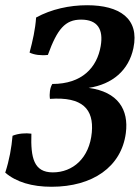

<svg xmlns="http://www.w3.org/2000/svg" viewBox="-31 -705 536 734"><path d="M479 -521C503 -635 425 -685 302 -685C235 -685 165 -670 107 -638C104 -593 94 -549 82 -504C100 -495 127 -492 152 -495C188 -594 218 -630 279 -630C342 -630 365 -593 354 -529C340 -447 283 -384 169 -384C160 -370 157 -346 160 -327C285 -336 328 -287 320 -199C311 -100 247 -46 171 -46C98 -46 86 -102 89 -194C67 -197 39 -195 17 -186C13 -141 5 -94 -11 -45C31 -9 91 9 166 9C323 9 433 -67 450 -196C462 -286 420 -354 308 -369C399 -383 461 -436 479 -521Z"/></svg>

Font: Vollkorn Semibold
Style: Italic
Weight: 600
Italic angle: -11°
Designer: Friedrich Althausen
Foundry: Friedrich Althausen
Version: Version 4.015;PS 004.015;hotconv 1.0.88;makeotf.lib2.5.64775